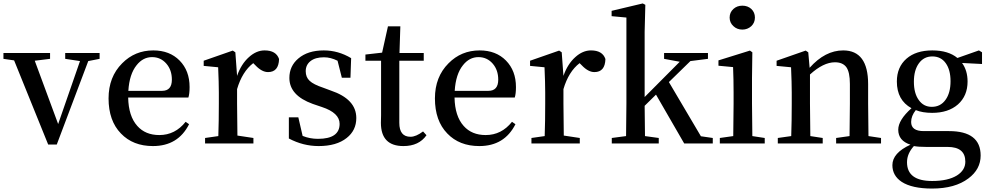

<svg xmlns="http://www.w3.org/2000/svg" viewBox="-24 -834 5751 1116"><path d="M555 -492 489 -479 306 6H256L58 -483L-4 -492V-526H267V-492L178 -481L314 -113L441 -479L355 -492V-526H555Z M918 -306Q975 -306 975 -371Q975 -427 943 -464Q910 -502 860 -502Q807 -502 770 -455Q728 -403 722 -306ZM721 -267Q723 -159 774 -102Q821 -49 902 -49Q994 -49 1055 -126L1075 -112Q1011 15 865 15Q749 15 679 -58Q607 -132 607 -262Q607 -387 686 -466Q760 -541 867 -541Q962 -541 1020 -482Q1078 -423 1078 -328Q1078 -289 1071 -267Z M1354 -393Q1378 -462 1423 -502Q1466 -541 1514 -541Q1581 -541 1598 -491Q1596 -415 1534 -415Q1498 -415 1461 -454L1448 -467Q1384 -418 1354 -316V-232Q1354 -158 1356 -46L1449 -32V0H1168V-32L1245 -43Q1248 -129 1248 -232V-296Q1248 -351 1244 -443L1160 -451V-481L1329 -540L1344 -530Z M1898 -308Q2047 -258 2047 -148Q2047 -76 1991 -32Q1932 15 1828 15Q1738 15 1655 -29V-152H1710L1735 -44Q1777 -27 1824 -27Q1950 -27 1950 -114Q1950 -178 1847 -212L1794 -230Q1658 -279 1658 -381Q1658 -450 1710 -494Q1765 -541 1858 -541Q1942 -541 2017 -496L2013 -382H1963L1938 -481Q1898 -501 1859 -501Q1809 -501 1781 -479Q1753 -457 1753 -420Q1753 -385 1776 -364Q1798 -343 1855 -324Z M2455 -48Q2411 15 2321 15Q2190 15 2190 -120Q2190 -134 2191 -164V-481H2100V-517L2197 -528L2231 -681H2303L2298 -526H2439V-481H2297V-120Q2297 -39 2362 -39Q2394 -39 2435 -70Z M2815 -306Q2872 -306 2872 -371Q2872 -427 2840 -464Q2807 -502 2757 -502Q2704 -502 2667 -455Q2625 -403 2619 -306ZM2618 -267Q2620 -159 2671 -102Q2718 -49 2799 -49Q2891 -49 2952 -126L2972 -112Q2908 15 2762 15Q2646 15 2576 -58Q2504 -132 2504 -262Q2504 -387 2583 -466Q2657 -541 2764 -541Q2859 -541 2917 -482Q2975 -423 2975 -328Q2975 -289 2968 -267Z M3251 -393Q3275 -462 3320 -502Q3363 -541 3411 -541Q3478 -541 3495 -491Q3493 -415 3431 -415Q3395 -415 3358 -454L3345 -467Q3281 -418 3251 -316V-232Q3251 -158 3253 -46L3346 -32V0H3065V-32L3142 -43Q3145 -129 3145 -232V-296Q3145 -351 3141 -443L3057 -451V-481L3226 -540L3241 -530Z M4119 -32V0H3953L3789 -284L3723 -219Q3723 -151 3725 -43L3805 -32V0H3532V-32L3615 -43Q3617 -161 3617 -232V-732L3531 -740V-771L3712 -814L3727 -806L3723 -649V-270L3927 -475L3836 -492V-526H4091V-492L3989 -479L3864 -357L4050 -42Z M4239 -682Q4217 -702 4217 -732Q4217 -762 4239 -782Q4260 -801 4291 -801Q4322 -801 4343 -782Q4364 -762 4364 -732Q4364 -702 4343 -682Q4321 -662 4291 -662Q4260 -662 4239 -682ZM4421 -32V0H4160V-32L4238 -43Q4240 -157 4240 -232V-296Q4240 -372 4237 -444L4152 -452V-483L4335 -540L4349 -530L4347 -381V-232Q4347 -155 4349 -43Z M5097 -32V0H4836V-32L4914 -43Q4916 -155 4916 -232V-346Q4916 -415 4895 -444Q4874 -472 4829 -472Q4762 -472 4684 -401V-232Q4684 -155 4686 -43L4758 -32V0H4497V-32L4575 -43Q4578 -129 4578 -232V-296Q4578 -351 4574 -443L4490 -451V-481L4659 -540L4674 -530L4682 -440Q4772 -541 4877 -541Q5022 -541 5022 -345V-232Q5022 -155 5024 -43Z M5472 -254Q5501 -294 5501 -362Q5501 -428 5473 -467Q5445 -506 5395 -506Q5346 -506 5317 -466Q5288 -426 5288 -359Q5288 -292 5316 -253Q5344 -213 5392 -213Q5443 -213 5472 -254ZM5361 20Q5314 20 5288 15Q5248 59 5248 109Q5248 218 5394 218Q5486 218 5538 186Q5587 155 5587 106Q5587 20 5484 20ZM5684 -462 5568 -468Q5600 -424 5600 -360Q5600 -277 5544 -227Q5488 -178 5394 -178Q5338 -178 5299 -194Q5272 -160 5272 -125Q5272 -72 5345 -72H5492Q5676 -72 5676 70Q5676 150 5605 203Q5527 262 5394 262Q5277 262 5217 223Q5163 187 5163 126Q5163 55 5268 7Q5197 -16 5197 -80Q5197 -136 5274 -205Q5189 -252 5189 -360Q5189 -444 5245 -493Q5300 -541 5395 -541Q5488 -541 5541 -497L5666 -541L5684 -530Z"/></svg>

Font: `n[OS CN SemiBold
Style: <[WOS[P|ûg*[NI>           
Weight: 600
Designer: Ryoko NISHIZUKA ¬âXZm¬º[P (kana & ideographs); Frank Grie√ühammer (Latin, Greek & Cyrillic); Wenlong ZHANG _ e¬á¬ü¬ô (b
Foundry: Adobe Systems Incorporated
Version: Version 1.00 April 7, 2017, initial release